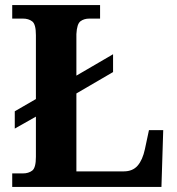

<svg xmlns="http://www.w3.org/2000/svg" viewBox="-20 -734 694 754"><path d="M28 0V-53H70Q92 -53 106.5 -64Q121 -75 121 -118V-276L38 -229V-297L121 -345V-596Q121 -639 106.5 -650Q92 -661 70 -661H28V-714H373V-661H331Q310 -661 296 -650.5Q282 -640 280 -600V-437L424 -521V-451L280 -367V-61H466Q501 -61 520.5 -83.5Q540 -106 549 -148L565 -223H621L614 0Z"/></svg>

Font: Noto Serif Tamil
Style: Bold Italic
Weight: 700
Italic angle: -12°
Designer: Indian Type Foundry, Tom Grace, and the Monotype Design Team
Foundry: Monotype Imaging Inc.
Version: Version 2.003; ttfautohint (v1.8.4.7-5d5b)